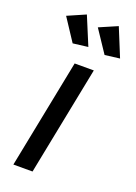

<svg xmlns="http://www.w3.org/2000/svg" viewBox="-145 -817 621 876"><g transform="rotate(20 165.0 -379.0)"><path d="M236 -529 131 0H38L143 -529ZM119 -758 176 -621 103 -612 32 -720ZM274 -758 330 -621 258 -612 186 -720Z"/></g></svg>

Font: Gontserrat
Style: Italic
Weight: 400
Italic angle: -11.3°
Designer: Julieta Ulanovsky
Foundry: Julieta Ulanovsky
Version: Version 6.001